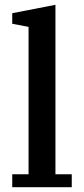

<svg xmlns="http://www.w3.org/2000/svg" viewBox="-20 -780 350 800"><path d="M31 -54H99V-668L31 -681V-725L211 -760V-54H279V0H31Z"/></svg>

Font: IBM Plex Serif Medm
Style: Regular
Weight: 500
Designer: Mike Abbink, Paul van der Laan, Pieter van Rosmalen
Foundry: Bold Monday
Version: Version 3.001